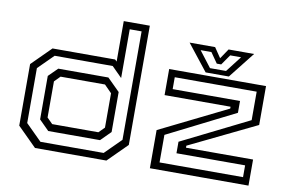

<svg xmlns="http://www.w3.org/2000/svg" viewBox="-78 -888 1543 1026"><g transform="rotate(10 693.5 -375.0)"><path d="M553.5 0H166L62.5 -103V-437L166 -540H505.5L515.5 -530.5V-750H657V-103ZM532 -37.5 619 -124V-712.5H554.5V-448L499 -503.5H184L102 -422V-124L189 -37.5ZM501 -101.5H220L166.5 -155V-391L215 -439H487L554.5 -372V-155ZM485 -141.5 515.5 -172V-358.5L475.5 -399H234.5L204 -368V-172L234.5 -141.5ZM789.5 0V-207L1157 -388.5V-398.5H799V-540H1324.5V-329L960.5 -152.5V-141.5H1324.5V0ZM835 -39.5H1288V-103.5H915.5V-166L1280.5 -347.5V-502H836V-437.5H1201.5V-373.5L835 -189ZM994 -556 882 -698H1020.5L1057 -644L1093.5 -698H1232L1120 -556ZM1013 -582.5H1100L1166.5 -668.5H1107.5L1068.5 -612.5H1044.5L1005.5 -668.5H947Z"/></g></svg>

Font: Tourney Expanded
Style: Regular
Weight: 400
Width: 7
Designer: Tyler Finck
Foundry: Etcetera Type Co
Version: Version 1.010; ttfautohint (v1.8.3)